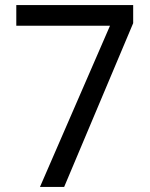

<svg xmlns="http://www.w3.org/2000/svg" viewBox="-20 -734 591 754"><path d="M412 -633H44V-714H503V-643L232 0H137Z"/></svg>

Font: lkorean05
Style: Book
Weight: 400
Designer: Jelle Bosma - Monotype Design Team
Foundry: Monotype Imaging Inc.
Version: Version 2.003